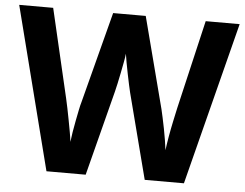

<svg xmlns="http://www.w3.org/2000/svg" viewBox="-51 -776 1069 839"><g transform="rotate(5 483.5 -357.0)"><path d="M967 -714 785 0H613L516 -375Q513 -386 508.5 -408Q504 -430 498.5 -456Q493 -482 489 -505.5Q485 -529 483 -542Q482 -529 477.5 -505.5Q473 -482 468 -456.5Q463 -431 458 -408.5Q453 -386 450 -374L354 0H182L0 -714H149L240 -324Q244 -307 249 -282.5Q254 -258 259 -231.5Q264 -205 268.5 -180Q273 -155 275 -137Q277 -156 281 -180.5Q285 -205 290 -230.5Q295 -256 299.5 -278.5Q304 -301 308 -314L412 -714H555L659 -314Q662 -301 667 -278.5Q672 -256 677 -230Q682 -204 686 -179.5Q690 -155 692 -137Q695 -162 701 -196.5Q707 -231 714.5 -266Q722 -301 727 -324L818 -714Z"/></g></svg>

Font: Noto Sans Tamil
Style: Regular
Weight: 400
Designer: Jelle Bosma - Monotype Design Team
Foundry: Monotype Imaging Inc.
Version: Version 2.003